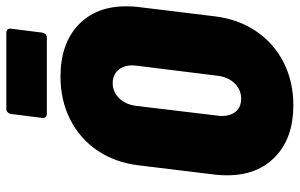

<svg xmlns="http://www.w3.org/2000/svg" viewBox="-186 -728 925 592"><g transform="rotate(-90 276.0 -432.5)"><path d="M31 -194Q31 -218 33 -231L62 -469Q71 -541 108 -595Q145 -649 204 -678.5Q263 -708 335 -708Q436 -708 494 -653.5Q552 -599 552 -506Q552 -482 550 -469L521 -231Q512 -159 475 -104.5Q438 -50 379 -20Q320 10 247 10Q147 10 89 -45Q31 -100 31 -194ZM338 -224 369 -474 370 -486Q370 -514 355 -530.5Q340 -547 315 -547Q288 -547 268.5 -527Q249 -507 245 -474L215 -224Q214 -219 214 -210Q214 -183 228 -167Q242 -151 267 -151Q295 -151 314.5 -171Q334 -191 338 -224ZM208 -765 220 -860Q221 -867 225.5 -871Q230 -875 236 -875H470Q477 -875 480.5 -871Q484 -867 483 -860L471 -765Q470 -758 466 -754Q462 -750 455 -750H221Q214 -750 210.5 -754Q207 -758 208 -765Z"/></g></svg>

Font: Barlow Semi Condensed Black
Style: Italic
Weight: 900
Width: 4
Italic angle: -7°
Designer: Jeremy Tribby
Foundry: Tribby Type
Version: Version 1.408